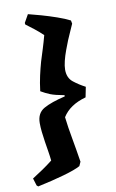

<svg xmlns="http://www.w3.org/2000/svg" viewBox="-97 -742 559 925"><g transform="rotate(-10 182.5 -280.0)"><path d="M108 -693Q133 -687 170 -676.5Q207 -666 244.5 -653Q282 -640 307 -627L310 -611Q303 -595 294.5 -576Q286 -557 277 -536Q269 -516 259.5 -490.5Q250 -465 244 -440.5Q238 -416 238 -398Q238 -358 264.5 -337Q291 -316 322 -300L312 -250Q232 -228 198 -173Q201 -147 205 -121Q209 -95 214 -68Q219 -40 224 -10.5Q229 19 234 51L225 71Q200 85 142 101.5Q84 118 13 133L6 127L-5 91Q19 76 45.5 58Q72 40 96 21Q94 0 90 -24Q86 -48 82 -74Q78 -99 75.5 -123Q73 -147 73 -166Q73 -215 109.5 -235.5Q146 -256 214 -272V-278Q169 -286 146.5 -295Q124 -304 102 -317Q107 -358 114.5 -391.5Q122 -425 131 -457Q140 -486 149.5 -516Q159 -546 168 -580Q147 -600 126.5 -616Q106 -632 87 -646L86 -654Z"/></g></svg>

Font: Labrada ExtraBold
Style: Italic
Weight: 800
Italic angle: -7°
Designer: Mercedes Jáuregui
Foundry: Omnibus-Type Team
Version: Version 1.000; ttfautohint (v1.8.4.7-5d5b)